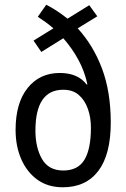

<svg xmlns="http://www.w3.org/2000/svg" viewBox="-20 -783 534 813"><path d="M176 -763Q222 -739 266 -704L358 -761L392 -714L309 -663Q375 -591 412 -492.5Q449 -394 449 -264Q449 -129 396.5 -59.5Q344 10 246 10Q183 10 138.5 -22Q94 -54 70 -109Q46 -164 46 -233Q46 -347 97 -410.5Q148 -474 233 -474Q310 -474 347 -425L350 -426Q338 -482 311.5 -530.5Q285 -579 248 -621L155 -563L122 -611L206 -663Q190 -677 173.5 -689Q157 -701 140 -712ZM248 -403Q130 -403 130 -230Q130 -158 158 -109.5Q186 -61 248 -61Q310 -61 337.5 -106.5Q365 -152 365 -242Q365 -286 352 -322.5Q339 -359 313.5 -381Q288 -403 248 -403Z"/></svg>

Font: Noto Sans Malayalam Condensed
Style: Regular
Weight: 400
Width: 3
Designer: Jelle Bosma - Monotype Design Team
Foundry: Monotype Imaging Inc.
Version: Version 2.104; ttfautohint (v1.8.4.7-5d5b)